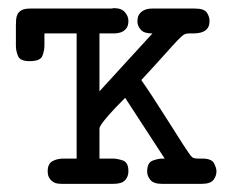

<svg xmlns="http://www.w3.org/2000/svg" viewBox="-20 -451 565 471"><path d="M19 -388Q19 -395 19.5 -402.5Q20 -410 23 -416Q26 -422 33 -426Q40 -430 54 -430H252Q254 -430 256 -430.5Q258 -431 260 -431Q278 -431 286.5 -421Q295 -411 295 -400Q295 -389 291 -383Q287 -377 281.5 -374Q276 -371 270 -370Q264 -369 260 -369H224V-227L354 -369H352Q333 -369 325 -378.5Q317 -388 317 -399Q317 -402 318 -407.5Q319 -413 323 -418Q327 -423 334.5 -426.5Q342 -430 354 -430H458Q481 -430 487.5 -420Q494 -410 494 -400Q494 -389 490 -383Q486 -377 480 -374Q474 -371 467 -370Q460 -369 455 -369H443Q437 -369 432 -366.5Q427 -364 416 -352.5Q405 -341 384.5 -318Q364 -295 327 -255V-254Q337 -240 356 -211Q375 -182 394.5 -151Q414 -120 429.5 -96Q445 -72 448 -69Q451 -65 454.5 -63.5Q458 -62 466 -62H476Q499 -62 505 -50.5Q511 -39 511 -31Q511 -19 503.5 -9.5Q496 0 475 0H377Q357 0 349 -9.5Q341 -19 341 -30Q341 -52 354.5 -57Q368 -62 379 -62H384L287 -211Q260 -184 247 -169Q234 -154 229 -146.5Q224 -139 224 -135.5Q224 -132 224 -129V-62H257Q267 -62 281 -57.5Q295 -53 295 -31Q295 -18 287 -9Q279 0 258 0H131Q128 0 122.5 -0.5Q117 -1 111.5 -4Q106 -7 101.5 -13.5Q97 -20 97 -31Q97 -49 108.5 -55.5Q120 -62 136 -62H168V-369H89V-340Q89 -327 84 -314Q79 -301 53 -301H52Q29 -301 24 -314Q19 -327 19 -338Z"/></svg>

Font: CMU Typewriter Custom
Style: Regular
Weight: 500
Monospace: yes
Version: Version 0.7.0